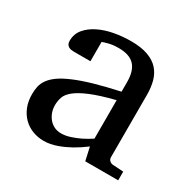

<svg xmlns="http://www.w3.org/2000/svg" viewBox="-120 -615 748 747"><g transform="rotate(30 254.5 -241.0)"><path d="M331.1 -267.1Q263.7 -250 224.1 -233.4Q184.6 -216.8 164.3 -200Q144 -183.1 138.4 -165.8Q132.8 -148.4 132.8 -129.9Q132.8 -114.3 137.9 -99.4Q143.1 -84.5 152.6 -72.8Q162.1 -61 176 -54Q189.9 -46.9 208 -46.9Q228 -46.9 249.8 -54.2Q271.5 -61.5 289.6 -70.3Q310.5 -80.6 331.1 -94.2ZM344.2 0 331.1 -59.1Q304.7 -39.1 276.9 -23.4Q264.6 -16.6 251 -10.3Q237.3 -3.9 222.9 1.2Q208.5 6.3 193.6 9.3Q178.7 12.2 164.1 12.2Q136.7 12.2 113 2.9Q89.4 -6.3 71.8 -23.9Q54.2 -41.5 44.2 -66.4Q34.2 -91.3 34.2 -123Q34.2 -141.6 37.8 -158.2Q41.5 -174.8 52.7 -190.4Q64 -206.1 84.2 -220.5Q104.5 -234.9 137.5 -249Q170.4 -263.2 218 -277.1Q265.6 -291 331.1 -305.2V-348.1Q331.1 -398.4 308.6 -422.6Q286.1 -446.8 237.8 -446.8Q211.4 -446.8 192.9 -441.9Q174.3 -437 167 -434.1V-347.2H94.2Q87.4 -347.2 80.8 -348.1Q74.2 -349.1 68.8 -352.3Q63.5 -355.5 60.3 -361.1Q57.1 -366.7 57.1 -376Q57.1 -406.7 75.7 -429Q94.2 -451.2 124 -465.8Q153.8 -480.5 190.9 -487.3Q228 -494.1 265.1 -494.1Q311.5 -494.1 342 -482.9Q372.6 -471.7 390.4 -451.7Q408.2 -431.6 415.5 -404.3Q422.9 -377 422.9 -344.2V-64Q422.9 -54.7 429 -48.8Q435.1 -43 443.8 -42L492.2 -39.1V0Z"/></g></svg>

Font: Charis SIL CyrE
Style: Regular
Weight: 400
Foundry: SIL International
Version: Version 5.000